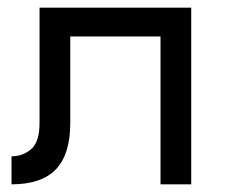

<svg xmlns="http://www.w3.org/2000/svg" viewBox="-20 -480 598 500"><path d="M478 -460V0H398V-385H163V-160Q163 -78 125.5 -39Q88 0 10 0V-73Q40 -73 61.5 -92Q83 -111 83 -160V-460Z"/></svg>

Font: Von Book
Style: Regular
Weight: 400
Version: Version 4.000; ttfautohint (v1.8.4.7-5d5b)